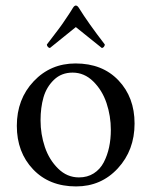

<svg xmlns="http://www.w3.org/2000/svg" viewBox="-20 -669 549 696"><path d="M41 -212.9Q41 -309.6 102.1 -374.3Q163.1 -439 253.9 -439Q351.1 -439 409.4 -377.7Q467.8 -316.4 467.8 -221.2Q467.8 -124.5 407.2 -58.8Q346.7 6.8 255.9 6.8Q158.7 6.8 99.9 -55.2Q41 -117.2 41 -212.9ZM127 -232.9Q127 -182.6 142.6 -136.2Q158.2 -89.8 190.7 -57.9Q223.1 -25.9 266.1 -25.9Q296.9 -25.9 319.8 -40.5Q342.8 -55.2 356 -80.3Q369.1 -105.5 375.5 -135.3Q381.8 -165 381.8 -198.2Q381.8 -248.5 366.2 -295.2Q350.6 -341.8 318.1 -373.8Q285.6 -405.8 243.2 -405.8Q202.6 -405.8 175.5 -379.6Q148.4 -353.5 137.7 -316.2Q127 -278.8 127 -232.9ZM149.9 -507.8Q151.9 -510.3 160.9 -522Q169.9 -533.7 171.6 -536.1Q173.3 -538.6 180.7 -548.1Q188 -557.6 190.2 -560.5Q192.4 -563.5 198.7 -572Q205.1 -580.6 207.8 -584.7Q210.4 -588.9 215.8 -596.7Q221.2 -604.5 225.1 -610.4Q229 -616.2 234.1 -624Q239.3 -631.8 244.1 -640.1Q249.5 -648.9 254.9 -648.9Q260.7 -648.9 266.1 -640.1Q299.3 -586.4 359.9 -507.8Q359.9 -502.9 356.4 -499Q353 -495.1 349.1 -495.1L254.9 -570.8Q196.3 -522.9 161.1 -495.1Q157.2 -495.1 153.6 -499Q149.9 -502.9 149.9 -507.8Z"/></svg>

Font: Crimson
Style: Roman
Weight: 400
Version: Version 0.8